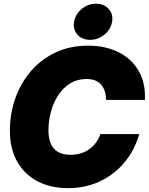

<svg xmlns="http://www.w3.org/2000/svg" viewBox="-20 -980 784 1012"><path d="M338.9 11.7Q249 11.7 179.9 -23.4Q110.8 -58.6 71.5 -126.5Q32.2 -194.3 32.2 -291.5Q32.2 -381.8 61 -462.6Q89.8 -543.5 143.6 -605.7Q197.3 -668 273.2 -703.6Q349.1 -739.3 443.4 -739.3Q536.6 -739.3 605.5 -704.6Q674.3 -669.9 711.2 -605.7Q748 -541.5 743.7 -453.1H539.1Q538.6 -504.9 512.7 -534.2Q486.8 -563.5 438 -563.5Q385.3 -563.5 347.2 -538.8Q309.1 -514.2 284.2 -474.1Q259.3 -434.1 247.3 -386.5Q235.4 -338.9 235.4 -293Q235.4 -164.1 352.1 -164.1Q408.2 -164.1 449.7 -193.1Q491.2 -222.2 509.3 -273.4H713.9Q689.5 -187.5 635.5 -123.3Q581.5 -59.1 505.6 -23.7Q429.7 11.7 338.9 11.7ZM454.6 -770Q412.6 -770 388.2 -797.6Q363.8 -825.2 370.6 -865.2Q377.4 -905.3 410.9 -932.9Q444.3 -960.4 486.3 -960.4Q528.3 -960.4 553 -932.9Q577.6 -905.3 570.8 -865.2Q564 -825.2 530.3 -797.6Q496.6 -770 454.6 -770Z"/></svg>

Font: Inter Display Black
Style: Italic
Weight: 900
Italic angle: -9.39999°
Designer: Rasmus Andersson
Foundry: rsms
Version: Version 4.000;git-a52131595